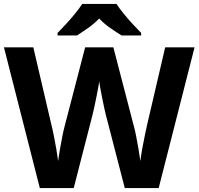

<svg xmlns="http://www.w3.org/2000/svg" viewBox="-20 -954 1007 974"><path d="M967 -714 785 0H613L516 -375Q513 -386 508.5 -408Q504 -430 498.5 -456Q493 -482 489 -505.5Q485 -529 483 -542Q482 -529 477.5 -505.5Q473 -482 468 -456.5Q463 -431 458 -408.5Q453 -386 450 -374L354 0H182L0 -714H149L240 -324Q246 -301 253 -266Q260 -231 266 -196Q272 -161 275 -137Q278 -162 284 -196.5Q290 -231 296.5 -263.5Q303 -296 308 -314L412 -714H555L659 -314Q664 -297 670.5 -264Q677 -231 683 -196Q689 -161 692 -137Q695 -162 701 -196.5Q707 -231 714.5 -266Q722 -301 727 -324L818 -714ZM571 -934Q585 -912 607.5 -884.5Q630 -857 654 -831Q678 -805 696 -787V-774H597Q571 -790 540 -811.5Q509 -833 483 -860Q457 -833 427 -812Q397 -791 371 -774H272V-787Q291 -806 314.5 -831.5Q338 -857 360.5 -884.5Q383 -912 397 -934Z"/></svg>

Font: Noto Sans Gurmukhi
Style: Bold
Weight: 700
Designer: Jelle Bosma - Monotype Design Team
Foundry: Monotype Imaging Inc.
Version: Version 2.004; ttfautohint (v1.8.4.7-5d5b)